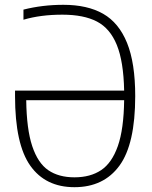

<svg xmlns="http://www.w3.org/2000/svg" viewBox="-20 -769 630 798"><path d="M542 -369.5Q542 -170 476.5 -80.5Q411 9 289.5 9Q169 9 105.8 -80.5Q42.5 -170 42.5 -369.5V-392.5H496Q493.5 -513.5 465.5 -582.2Q437.5 -651 382.8 -679.5Q328 -708 239.5 -708Q148.5 -708 77.5 -687V-729Q156 -749 243.5 -749Q343 -749 408.5 -711.8Q474 -674.5 508 -590.8Q542 -507 542 -369.5ZM496 -352.5H89Q90.5 -232 114 -161.5Q137.5 -91 180.8 -61.5Q224 -32 289.5 -32Q355.5 -32 400.2 -61.8Q445 -91.5 469.8 -162Q494.5 -232.5 496 -352.5Z"/></svg>

Font: Encode Sans Condensed ExLight
Style: Regular
Weight: 275
Width: 3
Designer: Multiple Designers
Foundry: Impallari Type
Version: Version 2.000